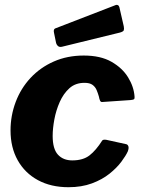

<svg xmlns="http://www.w3.org/2000/svg" viewBox="-20 -772 593 802"><path d="M330 -540Q400 -540 445.5 -514Q491 -488 515 -449Q539 -410 542 -369Q543 -361 540 -358Q537 -355 525 -354L408 -346Q401 -345 398 -351.5Q395 -358 393 -369Q389 -383 383.5 -396Q378 -409 366.5 -417.5Q355 -426 333 -426Q295 -426 270 -403.5Q245 -381 229.5 -346Q214 -311 207 -273Q200 -235 200 -204Q200 -150 222 -126Q244 -102 282 -102Q327 -102 354 -123Q381 -144 407 -185Q411 -190 424 -188L506 -170Q513 -169 516 -161.5Q519 -154 514 -140Q506 -122 487 -96.5Q468 -71 437.5 -46.5Q407 -22 364 -6Q321 10 266 10Q193 10 138.5 -19.5Q84 -49 54 -102.5Q24 -156 24 -227Q24 -289 45.5 -346Q67 -403 107.5 -446.5Q148 -490 204.5 -515Q261 -540 330 -540ZM497 -662Q499 -651 497 -645.5Q495 -640 481 -636L240 -577Q229 -574 222.5 -579.5Q216 -585 214 -594L206 -633Q202 -649 210 -653L461 -750Q467 -753 472.5 -750.5Q478 -748 480 -736Z"/></svg>

Font: Libre Franklin Thin ExtraBold
Style: Italic
Weight: 800
Italic angle: -8°
Version: Version 2.000